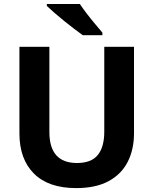

<svg xmlns="http://www.w3.org/2000/svg" viewBox="-20 -954 787 984"><path d="M666.8 -271.5Q666.8 -187.8 634.4 -124.3Q602 -60.8 536.2 -25.4Q470.4 10 370.5 10Q228.4 10 154 -64.3Q79.6 -138.7 79.6 -269.9V-714H233.1V-277.8Q233.1 -197.6 268.6 -158.1Q304.1 -118.6 374.3 -118.6Q448.1 -118.6 481.3 -159.8Q514.4 -200.9 514.4 -278.8V-714H666.8ZM389.2 -933.6Q403.9 -911.6 424.6 -884.4Q445.4 -857.2 467.2 -831.5Q489.1 -805.8 504.7 -786.8V-773.6H404.2Q385.4 -787 359.8 -806.5Q334.3 -826 307.7 -847.5Q281.1 -869 257.8 -889.3Q234.6 -909.6 220.1 -923.6V-933.6Z"/></svg>

Font: Noto Sans Meetei Mayek
Style: Regular
Weight: 400
Designer: Monotype Design Team and Neelakash Kshetrimayum
Foundry: Monotype Imaging Inc.
Version: Version 2.002